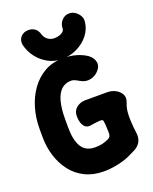

<svg xmlns="http://www.w3.org/2000/svg" viewBox="-169 -1013 896 1124"><g transform="rotate(-20 278.5 -450.5)"><path d="M280 19Q215 19 164.5 -5.5Q114 -30 80 -73.5Q46 -117 28 -173.5Q10 -230 10 -295V-347Q10 -411 27.5 -471.5Q45 -532 79.5 -580.5Q114 -629 164 -657.5Q214 -686 280 -686Q364 -686 424 -647Q454 -626 459 -597Q464 -568 439 -543L437 -541Q417 -521 388.5 -515.5Q360 -510 334 -524Q319 -532 306 -539Q293 -546 280 -546Q243 -546 218.5 -523.5Q194 -501 182 -456.5Q170 -412 170 -347V-295Q170 -215 196 -173Q222 -131 280 -131Q305 -131 324.5 -135.5Q344 -140 363 -149Q376 -155 380 -164Q384 -173 383 -190.5Q382 -208 381 -237Q380 -250 378 -259Q376 -268 365 -268Q350 -268 335 -266Q320 -264 300 -261Q278 -257 265 -268Q252 -279 246 -298Q240 -317 240 -339Q240 -372 263.5 -391Q287 -410 319 -410H456Q484 -410 507 -397.5Q530 -385 541 -365Q552 -345 544 -321L534 -292Q529 -275 527.5 -250.5Q526 -226 528 -194.5Q530 -163 535 -123Q538 -92 524.5 -69.5Q511 -47 483 -34L442 -14Q440 -13 438 -12.5Q436 -12 433 -10Q397 4 357 11.5Q317 19 280 19ZM147 -910Q169 -910 186 -897.5Q203 -885 210 -859Q217 -838 234 -825.5Q251 -813 274 -813Q290 -813 304.5 -817.5Q319 -822 328.5 -830.5Q338 -839 338 -852Q338 -879 357 -899.5Q376 -920 402 -920H403Q423 -920 439.5 -909Q456 -898 466 -881Q476 -864 474 -844Q470 -799 441.5 -762.5Q413 -726 369 -704.5Q325 -683 274 -683Q227 -683 188 -704.5Q149 -726 122 -761.5Q95 -797 85 -840Q80 -871 98 -890.5Q116 -910 146 -910Z"/></g></svg>

Font: Winky Sans
Style: Bold
Weight: 700
Designer: Simon Atzbach
Foundry: typofactur
Version: Version 1.205